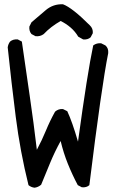

<svg xmlns="http://www.w3.org/2000/svg" viewBox="-20 -860 540 896"><path d="M141 16Q125 14 113 4Q74 -153 53.5 -314.5Q33 -476 16 -639Q18 -654 27 -666Q41 -678 63 -676L82 -666Q100 -540 118.5 -414Q137 -288 152 -161Q176 -206 194.5 -251Q213 -296 237 -339Q253 -353 274 -351L294 -341Q317 -292 344 -199Q388 -521 415 -648Q431 -660 452 -658L472 -648Q487 -635 485 -612Q454 -458 397 4Q384 16 362 14L343 4Q317 -45 296.5 -96Q276 -147 263 -202Q235 -151 214 -100Q193 -49 172 2Q158 14 141 16ZM368 -676 345 -689Q331 -713 309.5 -731.5Q288 -750 263 -762Q217 -736 184 -701Q168 -689 146 -691L127 -701Q115 -715 117 -736L127 -756Q160 -785 194.5 -813.5Q229 -842 274 -840Q317 -824 399 -742Q415 -727 413 -705L403 -686Q390 -674 368 -676Z"/></svg>

Font: Kosefont JP
Style: Regular
Weight: 400
Designer: Nozomi Seto 瀬戸のぞみ
Version: Version 3.00;June 19, 2020